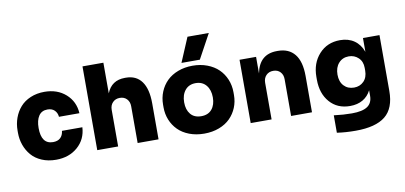

<svg xmlns="http://www.w3.org/2000/svg" viewBox="-89 -1125 3474 1648"><g transform="rotate(-10 1648.0 -301.5)"><path d="M317.9 20Q248.5 20 193.4 -3.7Q138.2 -27.3 104 -67.6Q69.8 -107.9 52 -158.2Q34.2 -208.5 34.2 -264.2V-284.2Q34.2 -342.3 53 -394Q71.8 -445.8 106.7 -485.6Q141.6 -525.4 196.3 -548.6Q251 -571.8 317.9 -571.8Q430.2 -571.8 503.7 -506.6Q577.1 -441.4 583 -338.9H404.8Q401.9 -373.5 379.4 -395.8Q356.9 -418 317.9 -418Q267.1 -418 241.5 -379.6Q215.8 -341.3 215.8 -273.9Q215.8 -133.8 317.9 -133.8Q358.9 -133.8 381.8 -155.3Q404.8 -176.8 409.2 -215.8H586.9Q581.1 -110.8 506.1 -45.4Q431.2 20 317.9 20Z M860.8 0H678.7V-730H860.8V-462.9Q902.8 -569.8 1020 -569.8H1027.8Q1118.2 -569.8 1165.5 -504.6Q1212.9 -439.5 1212.9 -314V0H1030.8V-320.8Q1030.8 -359.4 1007.6 -383.8Q984.4 -408.2 946.8 -408.2Q908.7 -408.2 884.8 -383.5Q860.8 -358.9 860.8 -318.8Z M1680.7 -611.8H1520.5L1610.4 -824.2H1796.4ZM1302.7 -262.2V-286.1Q1302.7 -346.2 1324.5 -398.7Q1346.2 -451.2 1385.3 -489.5Q1424.3 -527.8 1482.4 -549.8Q1540.5 -571.8 1609.4 -571.8Q1678.2 -571.8 1736.3 -549.8Q1794.4 -527.8 1833.7 -489.5Q1873 -451.2 1894.8 -398.7Q1916.5 -346.2 1916.5 -286.1V-262.2Q1916.5 -204.1 1895.5 -153.1Q1874.5 -102.1 1836.2 -63.5Q1797.9 -24.9 1739.3 -2.4Q1680.7 20 1609.4 20Q1538.1 20 1479.5 -2.4Q1420.9 -24.9 1382.6 -63.5Q1344.2 -102.1 1323.5 -153.1Q1302.7 -204.1 1302.7 -262.2ZM1734.4 -273.9Q1734.4 -339.4 1701.2 -379.6Q1668 -419.9 1609.4 -419.9Q1550.8 -419.9 1517.6 -379.6Q1484.4 -339.4 1484.4 -273.9Q1484.4 -209.5 1516.6 -170.7Q1548.8 -131.8 1609.4 -131.8Q1669.9 -131.8 1702.1 -170.7Q1734.4 -209.5 1734.4 -273.9Z M2198.2 0H2016.1V-551.8H2160.2V-407.2Q2191.4 -569.8 2345.2 -569.8H2353Q2448.2 -569.8 2499.3 -506.3Q2550.3 -442.9 2550.3 -315.9V0H2368.2V-320.8Q2368.2 -359.4 2345.2 -383.8Q2322.3 -408.2 2284.2 -408.2Q2245.6 -408.2 2221.9 -383.5Q2198.2 -358.9 2198.2 -318.8Z M2893.1 221.2Q2805.2 221.2 2730 210V58.1Q2814 68.8 2886.7 68.8Q2979 68.8 3022.5 39.3Q3065.9 9.8 3065.9 -53.2V-101.1Q3040.5 -50.3 2993.9 -23.2Q2947.3 3.9 2882.8 3.9Q2772 3.9 2706.1 -71.8Q2640.1 -147.5 2640.1 -268.1V-292Q2640.1 -411.6 2710.7 -489.7Q2781.2 -567.9 2894 -567.9Q2966.3 -567.9 3017.1 -532.7Q3067.9 -497.6 3091.8 -431.2V-551.8H3235.8V-64.9Q3235.8 85.9 3151.6 153.6Q3067.4 221.2 2893.1 221.2ZM2943.8 -146Q2994.6 -146 3028.3 -179.9Q3062 -213.9 3062 -272.9V-296.9Q3062 -352.5 3027.3 -385.3Q2992.7 -418 2943.8 -418Q2889.6 -418 2855.7 -380.1Q2821.8 -342.3 2821.8 -279.8Q2821.8 -217.8 2855.5 -181.9Q2889.2 -146 2943.8 -146Z"/></g></svg>

Font: Sora ExtraBold
Style: Regular
Weight: 800
Designer: Jonathan Barnbrook, Julián Moncada
Foundry: Barnbrook Fonts
Version: Version 2.000